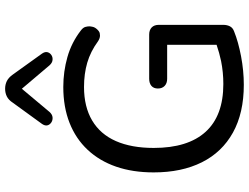

<svg xmlns="http://www.w3.org/2000/svg" viewBox="-134 -854 996 769"><g transform="rotate(-90 364.5 -469.0)"><path d="M410 9Q297 9 218.5 -34.5Q140 -78 99.5 -159Q59 -240 59 -352Q59 -436 82 -502.5Q105 -569 149.5 -616.5Q194 -664 257.5 -689Q321 -714 401 -714Q463 -714 521 -697.5Q579 -681 627 -644Q639 -635 641.5 -626Q644 -617 644 -610Q644 -605 642 -596Q640 -587 631.5 -578Q623 -569 616 -568Q609 -567 607 -567Q596 -567 584 -575Q543 -605 498.5 -618Q454 -631 401 -631Q322 -631 267 -598.5Q212 -566 184.5 -503.5Q157 -441 157 -352Q157 -215 221.5 -144Q286 -73 413 -73Q460 -73 505 -82Q538 -89 570 -100V-298H434Q416 -298 405.5 -308Q395 -318 395 -335Q395 -352 405.5 -361Q416 -370 434 -370H611Q629 -370 639.5 -360Q650 -350 650 -331V-74Q650 -58 644 -46.5Q638 -35 624 -30Q582 -13 524 -2Q466 9 410 9ZM301 -769Q291 -758 279.5 -757Q268 -756 259 -762Q250 -768 247.5 -777.5Q245 -787 253 -799L338 -916Q349 -933 363 -940Q377 -947 394 -947Q411 -947 425 -940Q439 -933 451 -916L535 -799Q543 -787 540.5 -777.5Q538 -768 529.5 -762Q521 -756 509.5 -757Q498 -758 488 -769L394 -880Z"/></g></svg>

Font: Nunito Medium
Style: Regular
Weight: 500
Designer: Vernon Adams
Foundry: Vernon Adams
Version: Version 3.602